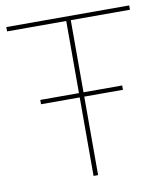

<svg xmlns="http://www.w3.org/2000/svg" viewBox="-80 -765 708 831"><g transform="rotate(-10 274.0 -350.0)"><path d="M264 0V-681H4V-700H544V-681H284V0ZM94 -345V-364H454V-345Z"/></g></svg>

Font: Montserrat Thin
Style: Regular
Weight: 100
Designer: Julieta Ulanovsky
Foundry: Julieta Ulanovsky
Version: Version 9.000